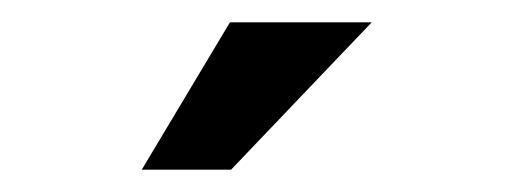

<svg xmlns="http://www.w3.org/2000/svg" viewBox="-20 -837 455 172"><path d="M187 -685H107L186 -817H313Z"/></svg>

Font: Cafe24 ClassicType
Style: Regular
Weight: 400
Designer: Cafe24 thkim, hmlim, mnelim & 4IR
Foundry: Cafe24
Version: Version 1.000